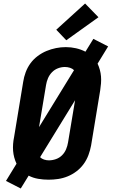

<svg xmlns="http://www.w3.org/2000/svg" viewBox="-20 -1014 640 1092"><path d="M98 58 14 15 74 -83Q66 -100 61 -118.5Q56 -137 54.5 -156Q53 -175 54.5 -195Q56 -215 60 -234L112 -549Q116 -576 126 -603Q136 -630 153 -653.5Q170 -677 194 -695Q218 -713 244.5 -724Q271 -735 298.5 -740.5Q326 -746 354 -746Q384 -746 412.5 -739.5Q441 -733 466 -720L511 -793L595 -750L535 -652Q543 -635 548 -616.5Q553 -598 554.5 -579Q556 -560 554.5 -540Q553 -520 550 -501L498 -186Q493 -159 483 -132Q473 -105 456 -81.5Q439 -58 415.5 -40Q392 -22 365 -11Q338 0 310.5 4Q283 8 256 8Q226 8 197 3Q168 -2 143 -15ZM202 -291 401 -615Q392 -624 378 -628.5Q364 -633 349 -633Q329 -633 309.5 -625.5Q290 -618 275.5 -603Q261 -588 253 -569Q245 -550 242 -531ZM258 -102Q278 -102 298 -109Q318 -116 333 -131Q348 -146 356 -165.5Q364 -185 367 -204L407 -444L208 -120Q217 -111 230.5 -106.5Q244 -102 258 -102ZM357 -785 300 -845 464 -994 540 -916Z"/></svg>

Font: Iosevka Curly Slab XBdEx
Style: Italic
Weight: 800
Width: 7
Italic angle: -9°
Monospace: yes
Designer: Belleve Invis
Foundry: Belleve Invis
Version: Version 11.1.0; ttfautohint (v1.8.3)